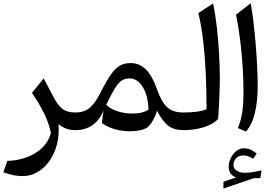

<svg xmlns="http://www.w3.org/2000/svg" viewBox="-20 -774 1622 1142"><path d="M239.7 -307.6 295.4 -202.6Q323.7 -147.5 351.3 -126.2Q378.9 -105 427.2 -105H427.7V0H427.2Q396.5 0 372.6 -9.5Q348.6 -19 328.1 -35.6Q333 29.3 318.4 85.4Q303.7 141.6 273.7 183.8Q243.7 226.1 202.6 249.8Q161.6 273.4 113.8 273.4Q88.4 273.4 60.5 268.1Q32.7 262.7 0 250.5L23.9 183.1Q124 179.2 194.1 134Q264.2 88.9 282.7 16.6Q272 -37.1 245.4 -93.3Q218.8 -149.4 170.4 -221.7Z M756.3 -398.9Q809.6 -398.9 847.4 -361.3Q885.3 -323.7 912.6 -246.6Q931.6 -192.9 952.4 -161.9Q973.1 -130.9 1001.2 -117.9Q1029.3 -105 1069.8 -105H1070.3V0H1069.8Q1016.1 0 981.2 -25.9Q946.3 -51.8 914.1 -115.7Q908.7 -95.2 897.9 -73.5Q887.2 -51.8 874.5 -34.9Q861.8 -18.1 851.1 -12.2Q814 6.8 752.9 6.8Q706.1 6.8 662.6 -5.6Q619.1 -18.1 585.9 -42L595.7 -117.2Q574.7 -62.5 532 -31.2Q489.3 0 427.7 0Q411.1 0 411.1 -33.2V-71.8Q411.1 -105 427.7 -105Q481 -105 513.4 -132.3Q545.9 -159.7 580.1 -227.5Q614.3 -295.4 640.9 -332.5Q667.5 -369.6 694.3 -384.3Q721.2 -398.9 756.3 -398.9ZM749.5 -307.6Q724.1 -307.6 704.6 -295.2Q685.1 -282.7 663.8 -249Q642.6 -215.3 611.8 -150.9Q633.3 -128.4 675.5 -113.5Q717.8 -98.6 766.6 -98.6Q830.1 -98.6 863.3 -122.6Q860.4 -206.1 829.1 -256.8Q797.9 -307.6 749.5 -307.6Z M1247.6 -753.4Q1261.2 -688.5 1270 -609.9Q1278.8 -531.2 1283.2 -451.7Q1287.6 -372.1 1287.6 -303.7Q1287.6 -290.5 1286.9 -262.7Q1286.1 -234.9 1284.7 -200Q1283.2 -165 1281.5 -129.9Q1279.8 -94.7 1277.3 -66.4Q1246.1 -33.2 1189.9 -16.6Q1133.8 0 1070.3 0Q1053.7 0 1053.7 -33.2V-71.8Q1053.7 -105 1070.3 -105Q1108.4 -105 1145.8 -109.1Q1183.1 -113.3 1208.5 -125Q1208.5 -222.2 1204.3 -324.5Q1200.2 -426.8 1189.5 -522.9Q1178.7 -619.1 1159.7 -696.3Z M1368.7 208Q1368.7 229 1388.7 241.5Q1408.7 253.9 1435.5 253.9Q1474.1 253.9 1535.6 239.3L1528.3 285.2L1488.3 286.1L1309.1 347.7V307.1L1384.3 281.2Q1340.3 265.6 1340.3 217.3Q1340.3 190.9 1352.8 165.8Q1365.2 140.6 1385.7 124.3Q1406.2 107.9 1429.2 107.9Q1449.7 107.9 1466.3 114Q1482.9 120.1 1506.8 139.6L1485.4 170.4Q1468.8 159.2 1454.8 154.8Q1440.9 150.4 1427.7 150.4Q1400.4 150.4 1384.5 167.5Q1368.7 184.6 1368.7 208ZM1471.2 -754.4Q1479.5 -710.4 1487.1 -647.2Q1494.6 -584 1500.5 -514.2Q1506.3 -444.3 1509.5 -378.7Q1512.7 -313 1512.7 -264.6Q1512.7 -170.4 1495.8 -101.3Q1479 -32.2 1442.9 8.3L1395 -12.2Q1412.6 -54.7 1420.4 -104Q1428.2 -153.3 1428.2 -231.4Q1428.2 -300.8 1423.1 -379.4Q1418 -458 1408.2 -537.1Q1398.4 -616.2 1383.8 -687Z"/></svg>

Font: Pinar Medium
Style: Regular
Weight: 500
Designer: Amin Abedi
Version: Version 3.000